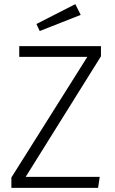

<svg xmlns="http://www.w3.org/2000/svg" viewBox="-20 -908 556 928"><path d="M468 -636 104 -53H462L454 0H35V-50L402 -633H73V-685H468ZM370 -836 172 -758 156 -792 344 -888Z"/></svg>

Font: Statis Sans Light
Style: Regular
Weight: 300
Designer: bBox Type GmbH
Foundry: bBox Type GmbH
Version: Version 1.000